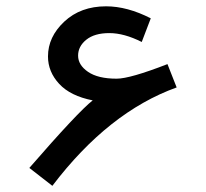

<svg xmlns="http://www.w3.org/2000/svg" viewBox="-20 -603 668 623"><path d="M135.7 -419.9Q135.7 -483.4 188.7 -533Q241.7 -582.5 324.2 -582.5Q393.1 -582.5 469.2 -543.5L439.9 -466.8Q382.8 -495.6 334.7 -495.6Q286.6 -495.6 260 -474.1Q233.4 -452.6 233.4 -422.4Q233.4 -392.1 265.6 -369.9Q297.9 -347.7 358.4 -347.7Q401.9 -347.7 523.4 -395L553.2 -319.3Q332 -239.7 149.9 0L75.2 -58.1Q233.4 -240.2 280.8 -277.3Q208.5 -291.5 172.1 -330.8Q135.7 -370.1 135.7 -419.9Z"/></svg>

Font: GanjNamehSans
Style: Regular
Weight: 400
Designer: Mohammad Saleh Souzanchi
Foundry: http://font-store.ir
Version: Version:0.0.4;RFB:1.2.5;Building:2016-12-11 09:43:53.670092